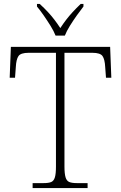

<svg xmlns="http://www.w3.org/2000/svg" viewBox="-20 -951 614 971"><path d="M145 0V-25H201Q226 -25 239 -30.5Q252 -36 257.5 -54Q263 -72 263 -108V-684H125Q85 -684 73.5 -667.5Q62 -651 60 -612L56 -558H29L35 -714H537L543 -558H516L512 -612Q510 -651 498.5 -667.5Q487 -684 447 -684H306V-109Q306 -73 311.5 -54.5Q317 -36 330.5 -30.5Q344 -25 368 -25H423V0ZM261 -771Q252 -794 235.5 -820.5Q219 -847 201 -873Q183 -899 167 -918V-931H181Q205 -909 222.5 -890Q240 -871 255 -851.5Q270 -832 285 -809Q300 -832 315 -851.5Q330 -871 347.5 -890Q365 -909 388 -931H402V-918Q387 -899 368.5 -873Q350 -847 333.5 -820.5Q317 -794 308 -771Z"/></svg>

Font: Noto Serif Thai ExtraLight
Style: Regular
Weight: 250
Version: Version 2.001